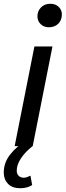

<svg xmlns="http://www.w3.org/2000/svg" viewBox="-39 -777 349 1021"><path d="M39 0 144 -530H240L135 0ZM221 -632Q194 -632 177 -649Q160 -666 160 -690Q160 -718 179 -737.5Q198 -757 229 -757Q256 -757 273 -740.5Q290 -724 290 -701Q290 -670 271 -651Q252 -632 221 -632ZM70 224Q26 224 3.5 200.5Q-19 177 -19 141Q-19 87 16 43.5Q51 0 104 -33L134 0Q93 33 71.5 66.5Q50 100 50 131Q50 148 60.5 158Q71 168 87 168Q96 168 104.5 165Q113 162 123 157L132 207Q122 214 105.5 219Q89 224 70 224Z"/></svg>

Font: Montserrat Thin Medium
Style: Italic
Weight: 500
Italic angle: -11.3°
Version: Version 9.000